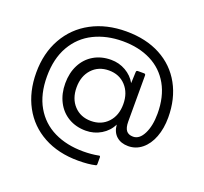

<svg xmlns="http://www.w3.org/2000/svg" viewBox="-143 -827 1272 1198"><g transform="rotate(20 493.0 -228.5)"><path d="M58 -226Q58 -355 113.5 -453.5Q169 -552 269 -605.5Q369 -659 500 -659Q631 -659 727.5 -607.5Q824 -556 876 -461.5Q928 -367 928 -243Q928 -170 906 -112.5Q884 -55 844 -22.5Q804 10 753 10Q705 10 675 -16.5Q645 -43 641 -92Q618 -45 572 -17.5Q526 10 471 10Q406 10 356 -19.5Q306 -49 278.5 -102.5Q251 -156 251 -225Q251 -294 278.5 -347.5Q306 -401 356 -430.5Q406 -460 471 -460Q524 -460 568.5 -434.5Q613 -409 637 -366L640 -440Q640 -451 651 -451H692Q702 -451 702 -440V-134Q702 -94 716.5 -75Q731 -56 762 -56Q804 -56 830.5 -109Q857 -162 857 -243Q857 -355 812.5 -434Q768 -513 687.5 -553.5Q607 -594 500 -594Q393 -594 309 -552.5Q225 -511 177 -428Q129 -345 129 -226Q129 -108 176 -26.5Q223 55 307 96Q391 137 501 137Q555 137 601 128L605 127Q612 127 612 137V180Q612 190 605 191Q560 202 491 202Q359 202 261 148.5Q163 95 110.5 -2Q58 -99 58 -226ZM636 -225Q636 -300 593 -346.5Q550 -393 481 -393Q412 -393 369 -346.5Q326 -300 326 -225Q326 -150 369 -104Q412 -58 481 -58Q550 -58 593 -104Q636 -150 636 -225Z"/></g></svg>

Font: LINE Seed Sans TH
Style: Regular
Weight: 400
Designer: Dalton Maag Ltd | Thai characters by Cadson Demak Co.,Ltd.
Foundry: Dalton Maag Ltd
Version: Version 1.002